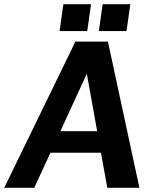

<svg xmlns="http://www.w3.org/2000/svg" viewBox="-54 -889 724 909"><path d="M-34 0H108L185 -166H424L454 0H606L457 -692H303ZM414 -742H545L563 -869H432ZM228 -742H359L377 -869H246ZM232 -268 357 -540 406 -268Z"/></svg>

Font: Ronzino Bold
Style: Italic
Weight: 700
Italic angle: -8°
Designer: Nunzio Mazzaferro
Foundry: Collletttivo
Version: Version 1.000;Glyphs 3.3 (3337)